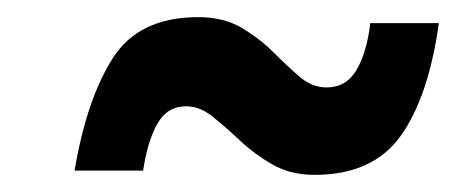

<svg xmlns="http://www.w3.org/2000/svg" viewBox="-20 -393 532 224"><path d="M67 -194Q81 -277 111.5 -325Q142 -373 211 -373Q241 -373 262 -360.5Q283 -348 299 -332Q315 -316 329.5 -303.5Q344 -291 361 -291Q384 -291 396 -311.5Q408 -332 412 -366H492Q480 -280 447.5 -234.5Q415 -189 347 -189Q319 -189 298 -201Q277 -213 260 -229Q243 -245 228 -257Q213 -269 197 -269Q175 -269 163.5 -248.5Q152 -228 147 -194Z"/></svg>

Font: Cuprum
Style: Bold Italic
Weight: 700
Italic angle: -10°
Designer: Jovanny Lemonad
Foundry: Jovanny Lemonad
Version: Version 3.000